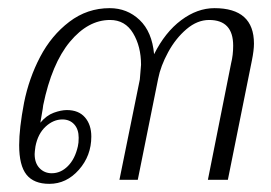

<svg xmlns="http://www.w3.org/2000/svg" viewBox="-20 -441 665 471"><path d="M27 -85Q27 -126 39 -189Q51 -249 78.5 -301.5Q106 -354 150 -387.5Q194 -421 249 -421Q292 -421 322.5 -392Q353 -363 358 -308Q385 -362 424.5 -391.5Q464 -421 506 -421Q603 -421 603 -334Q603 -318 598 -293L539 0H490L547 -286Q552 -306 552 -329Q552 -392 493 -392Q464 -392 437.5 -369.5Q411 -347 392.5 -313Q374 -279 368 -248L318 0H273L323 -246Q326 -279 326 -282Q326 -327 306.5 -359.5Q287 -392 250 -392Q196 -392 151.5 -338.5Q107 -285 86 -183Q85 -174 83 -163.5Q81 -153 79 -140Q94 -158 112 -164.5Q130 -171 144 -171Q173 -171 188.5 -153Q204 -135 204 -106Q204 -59 173.5 -24.5Q143 10 101 10Q63 10 45 -12.5Q27 -35 27 -85ZM171 -82Q173 -90 173 -103Q173 -124 162 -136Q151 -148 133 -148Q111 -148 92 -130.5Q73 -113 67 -82Q65 -68 65 -63Q65 -41 77 -28.5Q89 -16 107 -16Q129 -16 146.5 -33.5Q164 -51 171 -82Z"/></svg>

Font: Taviraj ExtraLight
Style: Italic
Weight: 275
Italic angle: -12°
Designer: Katatrad Team
Foundry: CadsonDemak
Version: Version 1.001